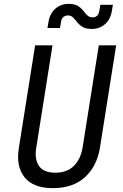

<svg xmlns="http://www.w3.org/2000/svg" viewBox="-20 -965 640 995"><path d="M254 10Q152 10 107 -46.5Q62 -103 78 -200L162 -730H252L168 -200Q158 -140 182 -105Q206 -70 267 -70Q327 -70 362.5 -105Q398 -140 408 -200L492 -730H582L498 -200Q482 -102 419.5 -46Q357 10 254 10ZM455 -815Q425 -815 408 -825.5Q391 -836 380 -850Q369 -864 358.5 -874.5Q348 -885 331 -885Q318 -885 308 -876.5Q298 -868 296 -850L291 -820H226L231 -850Q238 -895 267 -920Q296 -945 336 -945Q366 -945 383 -934.5Q400 -924 411 -910Q422 -896 432.5 -885.5Q443 -875 460 -875Q489 -875 495 -910L500 -940H565L560 -910Q553 -865 524.5 -840Q496 -815 455 -815Z"/></svg>

Font: JetBrains Mono NL
Style: Italic
Weight: 400
Italic angle: -9°
Monospace: yes
Designer: Philipp Nurullin, Konstantin Bulenkov
Foundry: JetBrains
Version: Version 2.305; ttfautohint (v1.8.4.7-5d5b)